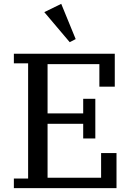

<svg xmlns="http://www.w3.org/2000/svg" viewBox="-20 -977 684 997"><path d="M52 -50H126V-648H52V-698H576V-527H496V-644H227V-388H412V-464H475V-258H412V-334H227V-54H505V-182H585V0H52ZM210 -914 298 -957 373 -774 342 -758Z"/></svg>

Font: IBM Plex Serif Text
Style: Regular
Weight: 450
Designer: Mike Abbink, Paul van der Laan, Pieter van Rosmalen
Foundry: Bold Monday
Version: Version 3.001